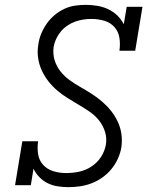

<svg xmlns="http://www.w3.org/2000/svg" viewBox="-20 -763 640 791"><path d="M262 8Q262 8 262 8Q262 8 261 8Q239 8 217 4.5Q195 1 176 -8.5Q157 -18 142 -33.5Q127 -49 118 -68L107 0H42L72 -181H137Q133 -154 137 -128Q141 -102 158 -83.5Q175 -65 200.5 -57.5Q226 -50 252 -50Q279 -50 305.5 -55.5Q332 -61 356 -76.5Q380 -92 395.5 -115.5Q411 -139 416 -166Q421 -194 412.5 -220.5Q404 -247 387.5 -267.5Q371 -288 349 -303Q327 -318 304 -331.5Q281 -345 258.5 -359Q236 -373 216 -390Q196 -407 179.5 -428Q163 -449 152 -473Q141 -497 137 -524.5Q133 -552 138 -580Q141 -603 150 -624.5Q159 -646 172.5 -665.5Q186 -685 204.5 -700.5Q223 -716 244 -726Q265 -736 287.5 -739.5Q310 -743 333 -743Q357 -743 381 -739Q405 -735 426 -725Q447 -715 463.5 -699Q480 -683 490 -663L502 -735H567L537 -554H472Q476 -581 472 -607Q468 -633 451.5 -651.5Q435 -670 409.5 -677.5Q384 -685 357 -685Q341 -685 323.5 -682.5Q306 -680 289.5 -674Q273 -668 257.5 -657.5Q242 -647 230.5 -633Q219 -619 211.5 -603Q204 -587 201 -570Q197 -541 205 -515Q213 -489 229.5 -468.5Q246 -448 267.5 -432.5Q289 -417 312 -404Q335 -391 357.5 -376.5Q380 -362 400 -345Q420 -328 436.5 -307.5Q453 -287 464.5 -263Q476 -239 480 -212Q484 -185 480 -156Q476 -132 465.5 -109Q455 -86 439 -66.5Q423 -47 402 -32Q381 -17 357.5 -8Q334 1 310 4.5Q286 8 262 8Z"/></svg>

Font: Iosevka Slab Light Extended
Style: Italic
Weight: 300
Width: 7
Italic angle: -9°
Monospace: yes
Designer: Belleve Invis
Foundry: Belleve Invis
Version: Version 11.1.0; ttfautohint (v1.8.3)